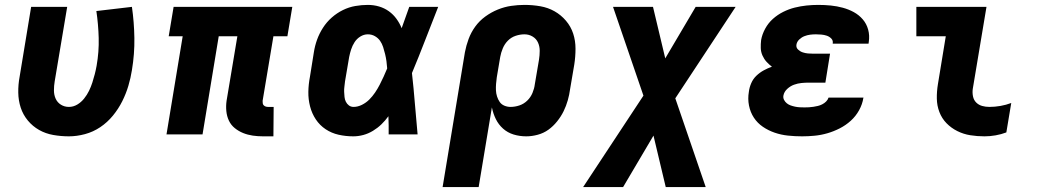

<svg xmlns="http://www.w3.org/2000/svg" viewBox="-20 -548 4240 783"><path d="M261 8Q229 8 197.5 2.5Q166 -3 139.5 -18Q113 -33 93.5 -56.5Q74 -80 64.5 -109Q55 -138 54.5 -170.5Q54 -203 60 -235L107 -520H254L203 -216Q200 -198 200 -179.5Q200 -161 207 -145.5Q214 -130 228.5 -121Q243 -112 261 -112Q279 -112 295 -121.5Q311 -131 323 -146Q335 -161 343 -177.5Q351 -194 356.5 -211Q362 -228 366.5 -245.5Q371 -263 374 -280Q384 -337 382.5 -393Q381 -449 373 -503L518 -520Q527 -458 528 -393Q529 -328 518 -262Q513 -230 503.5 -198Q494 -166 478.5 -135Q463 -104 440.5 -76.5Q418 -49 389 -29.5Q360 -10 326.5 -1Q293 8 261 8Z M1095 8H1053Q1031 8 1010.5 5Q990 2 971.5 -5.5Q953 -13 937.5 -25.5Q922 -38 913.5 -56Q905 -74 903 -95Q901 -116 904 -137L948 -400H872L806 0H659L725 -400H668L688 -520H1172L1152 -400H1095L1051 -137Q1051 -132 1051.5 -127Q1052 -122 1055.5 -118.5Q1059 -115 1063.5 -113.5Q1068 -112 1073 -112H1096Z M1421 8Q1390 8 1361 1.5Q1332 -5 1308 -21Q1284 -37 1268 -61Q1252 -85 1244.5 -114Q1237 -143 1237.5 -173.5Q1238 -204 1244 -235L1260 -335Q1264 -361 1273 -386Q1282 -411 1297 -434.5Q1312 -458 1333 -476.5Q1354 -495 1378.5 -507Q1403 -519 1429 -523.5Q1455 -528 1480 -528Q1504 -528 1526 -521.5Q1548 -515 1566 -502Q1584 -489 1597 -471Q1610 -453 1618 -433Q1626 -455 1633.5 -476.5Q1641 -498 1649 -520H1767Q1740 -452 1714 -384.5Q1688 -317 1660 -250Q1667 -188 1672 -125Q1677 -62 1683 0H1565Q1565 -18 1565 -36.5Q1565 -55 1564 -74Q1551 -56 1535.5 -41Q1520 -26 1501 -14.5Q1482 -3 1461.5 2.5Q1441 8 1421 8ZM1422 -112Q1439 -112 1456 -120.5Q1473 -129 1486 -142Q1499 -155 1509.5 -170.5Q1520 -186 1528.5 -202.5Q1537 -219 1544.5 -235.5Q1552 -252 1559 -269Q1558 -284 1556 -298.5Q1554 -313 1550.5 -327.5Q1547 -342 1542.5 -356Q1538 -370 1530 -381.5Q1522 -393 1509 -400.5Q1496 -408 1480 -408Q1464 -408 1449.5 -399Q1435 -390 1426 -376Q1417 -362 1412 -346.5Q1407 -331 1404 -316L1387 -216Q1386 -205 1384.5 -194.5Q1383 -184 1383.5 -173.5Q1384 -163 1385 -152.5Q1386 -142 1390.5 -133Q1395 -124 1403 -118Q1411 -112 1422 -112Z M1785 215 1876 -335Q1881 -362 1891 -389Q1901 -416 1918 -439.5Q1935 -463 1959 -480.5Q1983 -498 2010 -509Q2037 -520 2064.5 -524Q2092 -528 2119 -528Q2152 -528 2183.5 -522.5Q2215 -517 2241.5 -502Q2268 -487 2288 -463.5Q2308 -440 2317.5 -411Q2327 -382 2327 -349.5Q2327 -317 2322 -285L2305 -185Q2302 -162 2295.5 -139Q2289 -116 2278.5 -94.5Q2268 -73 2252 -53Q2236 -33 2216.5 -19Q2197 -5 2173 1.5Q2149 8 2126 8Q2099 8 2074.5 0.5Q2050 -7 2031.5 -23.5Q2013 -40 2002 -62.5Q1991 -85 1986 -110L1932 215ZM2062 -112Q2080 -112 2098 -118Q2116 -124 2130 -137.5Q2144 -151 2151.5 -169Q2159 -187 2161 -204L2178 -304Q2181 -323 2181 -341Q2181 -359 2174 -374.5Q2167 -390 2152 -399Q2137 -408 2119 -408Q2101 -408 2083 -402Q2065 -396 2051.5 -382.5Q2038 -369 2030.5 -351Q2023 -333 2020 -316L2006 -233Q2004 -219 2003 -206Q2002 -193 2002.5 -180Q2003 -167 2007 -154.5Q2011 -142 2018 -132Q2025 -122 2037 -117Q2049 -112 2062 -112Z M2521 215H2358L2604 -158L2480 -520H2643L2693 -310L2817 -520H2980L2734 -147L2858 215H2695L2645 5Z M3251 8Q3222 8 3193.5 5Q3165 2 3139 -7Q3113 -16 3091 -31Q3069 -46 3054.5 -68Q3040 -90 3034.5 -117.5Q3029 -145 3034 -174Q3036 -191 3043.5 -208.5Q3051 -226 3064.5 -239Q3078 -252 3094.5 -261Q3111 -270 3128 -276Q3116 -285 3106 -296Q3096 -307 3089.5 -321.5Q3083 -336 3082.5 -352Q3082 -368 3084 -385Q3088 -408 3100.5 -431Q3113 -454 3132 -471Q3151 -488 3174 -499.5Q3197 -511 3221 -517Q3245 -523 3269 -525.5Q3293 -528 3317 -528Q3343 -528 3368 -525.5Q3393 -523 3417 -516.5Q3441 -510 3462 -498.5Q3483 -487 3498.5 -469Q3514 -451 3520.5 -427Q3527 -403 3523 -377L3522 -370H3376V-371Q3378 -383 3370 -391Q3362 -399 3351.5 -402.5Q3341 -406 3329.5 -407Q3318 -408 3307 -408Q3295 -408 3283.5 -406.5Q3272 -405 3260.5 -400.5Q3249 -396 3239.5 -387Q3230 -378 3228 -366Q3226 -354 3234.5 -346Q3243 -338 3253.5 -334.5Q3264 -331 3275 -330Q3286 -329 3298 -329H3365L3346 -211H3279Q3264 -211 3248.5 -209.5Q3233 -208 3218 -202.5Q3203 -197 3190.5 -185.5Q3178 -174 3175 -159Q3173 -149 3177.5 -140.5Q3182 -132 3189 -126.5Q3196 -121 3204.5 -118Q3213 -115 3222.5 -113Q3232 -111 3241.5 -110.5Q3251 -110 3261 -110Q3270 -110 3279 -110.5Q3288 -111 3297.5 -112.5Q3307 -114 3315.5 -116Q3324 -118 3333 -122.5Q3342 -127 3349 -134Q3356 -141 3359 -150H3502L3501 -149Q3497 -123 3483.5 -98.5Q3470 -74 3449.5 -55.5Q3429 -37 3404.5 -24.5Q3380 -12 3354 -4.5Q3328 3 3302 5.5Q3276 8 3251 8Z M3995 8Q3965 8 3937 3.5Q3909 -1 3884 -13.5Q3859 -26 3840 -45.5Q3821 -65 3811 -91Q3801 -117 3800.5 -146Q3800 -175 3805 -205L3837 -400H3717V-520H4003L3947 -185Q3945 -170 3948 -155Q3951 -140 3961 -130Q3971 -120 3985 -116Q3999 -112 4015 -112Q4037 -112 4060 -116Q4083 -120 4104 -128L4084 -8Q4063 0 4040 4Q4017 8 3995 8Z"/></svg>

Font: Iosevka Heavy Extended Oblique
Style: Regular
Weight: 900
Width: 7
Italic angle: -9°
Monospace: yes
Designer: Belleve Invis
Foundry: Belleve Invis
Version: Version 32.5.0; ttfautohint (v1.8.4)